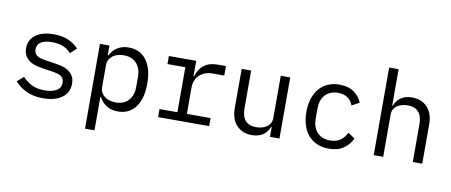

<svg xmlns="http://www.w3.org/2000/svg" viewBox="-77 -1069 3755 1597"><g transform="rotate(10 1800.0 -270.0)"><path d="M306 12Q225 12 166.5 -15.5Q108 -43 67 -89L121 -136Q158 -97 202 -76Q246 -55 308 -55Q368 -55 406.5 -76.5Q445 -98 445 -144Q445 -164 437.5 -177.5Q430 -191 417 -199Q404 -207 388 -211.5Q372 -216 354 -219L273 -231Q246 -235 214.5 -242Q183 -249 157 -264.5Q131 -280 113.5 -306Q96 -332 96 -374Q96 -413 111.5 -441.5Q127 -470 155 -489.5Q183 -509 221 -518.5Q259 -528 304 -528Q374 -528 425.5 -506Q477 -484 514 -445L462 -396Q453 -407 439.5 -418.5Q426 -430 406.5 -439.5Q387 -449 361 -455Q335 -461 301 -461Q240 -461 207.5 -440Q175 -419 175 -379Q175 -359 182.5 -345.5Q190 -332 203 -324Q216 -316 232.5 -311.5Q249 -307 266 -304L347 -292Q375 -288 406 -281Q437 -274 463 -258.5Q489 -243 506.5 -217Q524 -191 524 -149Q524 -72 464.5 -30Q405 12 306 12Z M695 -516H775V-432H779Q829 -528 938 -528Q1033 -528 1086.5 -457Q1140 -386 1140 -258Q1140 -130 1086.5 -59Q1033 12 938 12Q829 12 779 -84H775V200H695ZM907 -59Q977 -59 1015.5 -101.5Q1054 -144 1054 -214V-302Q1054 -372 1015.5 -414.5Q977 -457 907 -457Q880 -457 856 -450Q832 -443 814 -429.5Q796 -416 785.5 -396.5Q775 -377 775 -351V-165Q775 -139 785.5 -119.5Q796 -100 814 -86.5Q832 -73 856 -66Q880 -59 907 -59Z M1277 -68H1428V-448H1277V-516H1508V-386H1513Q1529 -447 1573.5 -481.5Q1618 -516 1687 -516H1759V-436H1662Q1593 -436 1550.5 -396Q1508 -356 1508 -291V-68H1708V0H1277Z M2222 -84H2218Q2210 -65 2198 -47.5Q2186 -30 2168.5 -17Q2151 -4 2127 4Q2103 12 2071 12Q1990 12 1941 -39.5Q1892 -91 1892 -185V-516H1972V-199Q1972 -128 2003 -93.5Q2034 -59 2094 -59Q2118 -59 2141 -65Q2164 -71 2182 -83Q2200 -95 2211 -113.5Q2222 -132 2222 -158V-516H2302V0H2222Z M2718 12Q2662 12 2618.5 -7.5Q2575 -27 2545 -62Q2515 -97 2499.5 -147Q2484 -197 2484 -258Q2484 -319 2500 -369Q2516 -419 2546 -454.5Q2576 -490 2619 -509Q2662 -528 2717 -528Q2792 -528 2839 -495Q2886 -462 2908 -409L2844 -375Q2830 -415 2797.5 -437Q2765 -459 2717 -459Q2682 -459 2654.5 -447.5Q2627 -436 2608 -415Q2589 -394 2579.5 -365Q2570 -336 2570 -302V-214Q2570 -180 2579.5 -151Q2589 -122 2608 -101Q2627 -80 2655 -68.5Q2683 -57 2719 -57Q2771 -57 2805 -81Q2839 -105 2859 -147L2916 -108Q2893 -56 2844.5 -22Q2796 12 2718 12Z M3098 -740H3178V-432H3182Q3190 -451 3202 -468.5Q3214 -486 3231.5 -499Q3249 -512 3273 -520Q3297 -528 3329 -528Q3410 -528 3459 -476.5Q3508 -425 3508 -331V0H3428V-317Q3428 -388 3397 -422.5Q3366 -457 3306 -457Q3282 -457 3259 -451Q3236 -445 3218 -433Q3200 -421 3189 -402Q3178 -383 3178 -358V0H3098Z"/></g></svg>

Font: IBM Plox Mono
Style: Regular
Weight: 400
Monospace: yes
Designer: Mike Abbink, Paul van der Laan, Pieter van Rosmalen
Foundry: Bold Monday
Version: Version 2.1